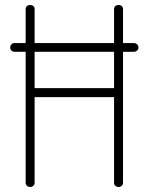

<svg xmlns="http://www.w3.org/2000/svg" viewBox="-20 -751 597 771"><path d="M101 0Q94 0 88.5 -4.5Q83 -9 83 -18V-543H38Q31 -543 26 -548Q21 -553 21 -560Q21 -568 26 -573Q31 -578 38 -578H83V-714Q83 -723 88.5 -727Q94 -731 101 -731Q108 -731 113.5 -727Q119 -723 119 -714V-578H438V-714Q438 -723 443.5 -727Q449 -731 456 -731Q463 -731 468.5 -727Q474 -723 474 -714V-578H518Q525 -578 530.5 -573Q536 -568 536 -560Q536 -553 530.5 -548Q525 -543 518 -543H474V-18Q474 -9 468.5 -4.5Q463 0 456 0Q449 0 443.5 -4.5Q438 -9 438 -18V-361H119V-18Q119 -9 113.5 -4.5Q108 0 101 0ZM119 -397H438V-543H119Z"/></svg>

Font: Dosis ExtraLight ExtraLight
Style: Regular
Weight: 250
Version: Version 3.001; ttfautohint (v1.8.2)